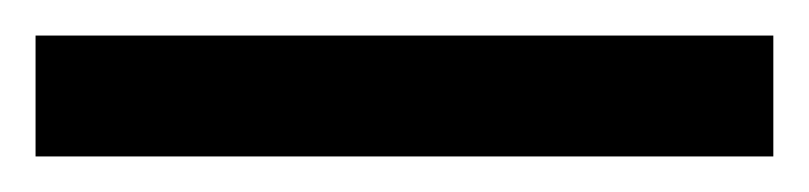

<svg xmlns="http://www.w3.org/2000/svg" viewBox="-22 70 455 108"><path d="M-2 90H413V158H-2Z"/></svg>

Font: lbangla05
Style: Book
Weight: 400
Designer: Jelle Bosma - Monotype Design Team
Foundry: Monotype Imaging Inc.
Version: Version 2.003